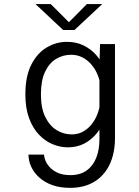

<svg xmlns="http://www.w3.org/2000/svg" viewBox="-20 -718 690 950"><path d="M327 211.5Q277 211.5 238.8 197.8Q200.5 184 174.2 160.2Q148 136.5 134.5 107.2Q121 78 121 47H198Q198 59.5 204.8 76.5Q211.5 93.5 226.8 110Q242 126.5 267 137.5Q292 148.5 328.5 148.5Q377 148.5 409 125.2Q441 102 456.5 62Q472 22 472 -27.5V-392.5L475 -500H549V-36.5Q549 10.5 539.2 49Q529.5 87.5 510.5 117.8Q491.5 148 464.5 169Q437.5 190 403 200.8Q368.5 211.5 327 211.5ZM315.5 11Q277.5 11 240.2 -4.5Q203 -20 172.5 -52Q142 -84 123.8 -133.5Q105.5 -183 105.5 -251Q105.5 -341.5 135.5 -399.2Q165.5 -457 212.5 -484Q259.5 -511 310.5 -511Q357 -511 393.8 -493Q430.5 -475 456.2 -445.5Q482 -416 495.5 -381.2Q509 -346.5 509 -313L476.5 -302.5Q471.5 -329 460 -354.8Q448.5 -380.5 430 -401.2Q411.5 -422 386.8 -434.5Q362 -447 331.5 -447Q292 -447 258 -426.8Q224 -406.5 203.2 -363.2Q182.5 -320 182.5 -251Q182.5 -183 204 -139.2Q225.5 -95.5 260.2 -74.2Q295 -53 335 -53Q365.5 -53 390.2 -66.5Q415 -80 433 -102.5Q451 -125 461.8 -152.8Q472.5 -180.5 475.5 -209.5L510 -198.5Q510 -164 497 -127Q484 -90 459 -58.8Q434 -27.5 398 -8.2Q362 11 315.5 11ZM155.5 -698H231L321 -608L410 -698H486L348.5 -569.5H292.5Z"/></svg>

Font: Trispace Thin Light
Style: Regular
Weight: 300
Version: Version 1.210